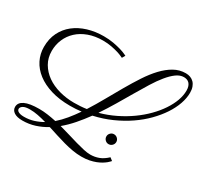

<svg xmlns="http://www.w3.org/2000/svg" viewBox="-158 -923 1257 1196"><g transform="rotate(30 470.5 -324.5)"><path d="M553.2 63Q521.5 63 489 57.4Q456.5 51.8 423.3 42.7Q390.1 33.7 356.9 22.9Q323.7 12.2 291.5 2Q252.9 25.4 210.9 38.8Q168.9 52.2 122.6 52.2Q83 52.2 62 38.1Q41 23.9 41 0.5Q41 -30.3 75.2 -46.9Q109.4 -63.5 178.7 -63.5Q209 -63.5 239.7 -59.1Q270.5 -54.7 302.2 -47.9Q333 -74.7 360.8 -108.4Q388.7 -142.1 415 -180.7Q395 -178.2 374.5 -177Q354 -175.8 333 -175.8Q256.3 -175.8 196.3 -194.1Q136.2 -212.4 94.7 -244.4Q53.2 -276.4 31.5 -319.6Q9.8 -362.8 9.8 -412.6Q9.8 -471.2 32.2 -516.6Q54.7 -562 94 -593Q133.3 -624 186.5 -640.4Q239.7 -656.7 300.8 -656.7Q339.4 -656.7 371.1 -650.9Q402.8 -645 426 -638.2Q449.2 -631.3 462.4 -625Q475.6 -618.7 477.1 -618.2L464.4 -596.2Q463.9 -596.2 452.1 -601.8Q440.4 -607.4 419.9 -613.8Q399.4 -620.1 371.1 -625.5Q342.8 -630.9 310.1 -630.9Q252.4 -630.9 206.8 -614Q161.1 -597.2 129.6 -567.9Q98.1 -538.6 81.3 -499.3Q64.5 -460 64.5 -415.5Q64.5 -365.7 87.4 -326.4Q110.4 -287.1 148.9 -260Q187.5 -232.9 238.5 -218.8Q289.6 -204.6 345.7 -204.6Q368.7 -204.6 390.9 -206.1Q413.1 -207.5 435.1 -210.9Q469.7 -265.1 502.2 -323.2Q534.7 -381.3 566.9 -437Q599.1 -492.7 631.8 -542.7Q664.6 -592.8 700 -630.4Q735.4 -668 774.4 -690.2Q813.5 -712.4 858.4 -712.4Q876 -712.4 891.1 -706.8Q906.2 -701.2 917.5 -689.7Q928.7 -678.2 935.1 -660.6Q941.4 -643.1 941.4 -619.6Q941.4 -581.5 926.8 -539.3Q912.1 -497.1 884.3 -454.8Q856.4 -412.6 816.4 -371.8Q776.4 -331.1 725.6 -296.4Q674.8 -261.7 614.3 -234.6Q553.7 -207.5 485.4 -192.4Q453.1 -147.9 418.9 -108.6Q384.8 -69.3 346.7 -37.6Q383.8 -27.8 419.4 -16.8Q455.1 -5.9 487.1 3.2Q519 12.2 546.4 18.3Q573.7 24.4 594.7 24.4Q626 24.4 655 13.7Q684.1 2.9 712.9 -24.4L732.9 -8.8Q732.4 -8.3 727.5 -2.7Q722.7 2.9 712.9 11Q703.1 19 688.5 28.1Q673.8 37.1 654.1 44.9Q634.3 52.7 609.1 57.9Q584 63 553.2 63ZM860.4 -685.5Q833 -685.5 806.2 -666Q779.3 -646.5 752 -613Q724.6 -579.6 696.5 -534.4Q668.5 -489.3 638.7 -438.2Q608.9 -387.2 576.7 -333Q544.4 -278.8 509.3 -226.6Q567.9 -242.7 620.8 -268.6Q673.8 -294.4 719 -326.7Q764.2 -358.9 800.5 -395.8Q836.9 -432.6 862.5 -471.2Q888.2 -509.8 901.9 -547.6Q915.5 -585.4 915.5 -620.1Q915.5 -638.2 911.1 -650.6Q906.7 -663.1 899.2 -670.9Q891.6 -678.7 881.6 -682.1Q871.6 -685.5 860.4 -685.5ZM119.6 26.9Q155.8 26.9 188 16.8Q220.2 6.8 250.5 -10.7Q218.3 -20 188.2 -25.9Q158.2 -31.7 130.4 -31.7Q97.2 -31.7 81.8 -22Q66.4 -12.2 66.4 0.5Q66.4 4.4 68.6 9Q70.8 13.7 76.7 17.6Q82.5 21.5 92.8 24.2Q103 26.9 119.6 26.9ZM696.8 -124.5Q696.8 -109.9 686.3 -99.4Q675.8 -88.9 660.6 -88.9Q646.5 -88.9 636 -99.4Q625.5 -109.9 625.5 -124.5Q625.5 -138.7 636 -149.2Q646.5 -159.7 660.6 -159.7Q675.8 -159.7 686.3 -149.2Q696.8 -138.7 696.8 -124.5Z"/></g></svg>

Font: Parisienne
Style: Regular
Weight: 400
Designer: Astigmatic (AOETI)
Foundry: Astigmatic (AOETI)
Version: Version 1.000